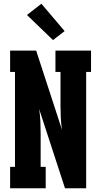

<svg xmlns="http://www.w3.org/2000/svg" viewBox="-20 -1005 540 1025"><path d="M34 0V-114H60V-621H34V-735H173L311 -312Q306 -344 304.5 -376.5Q303 -409 303 -441V-621H276V-735H466V-621H440V0H327L189 -423Q194 -391 195.5 -358.5Q197 -326 197 -294V-114H224V0ZM263 -791 124 -925 201 -985 325 -839Z"/></svg>

Font: Iosevka Curly Slab Heavy
Style: Regular
Weight: 900
Monospace: yes
Designer: Belleve Invis
Foundry: Belleve Invis
Version: Version 22.1.2; ttfautohint (v1.8.4)